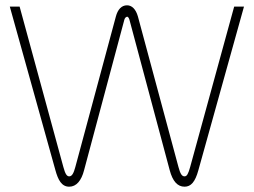

<svg xmlns="http://www.w3.org/2000/svg" viewBox="-20 -695 956 724"><path d="M297 -53 449 -621C451 -629 457 -632 460 -632C462 -632 466 -628 468 -621L620 -53C631 -12 649 9 676 9C700 9 716 -9 728 -53L900 -670H863L697 -65C690 -40 685 -30 676 -30C666 -30 660 -39 653 -65L500 -633C492 -661 477 -675 459 -675C438 -675 424 -659 417 -633L264 -65C258 -43 252 -30 241 -30C232 -30 226 -39 219 -65L54 -670H17L189 -53C199 -17 212 9 241 9C268 9 287 -14 297 -53Z"/></svg>

Font: LT Wave Alt Thin
Style: Regular
Weight: 100
Designer: Daniel Lyons
Version: Version 2.5 (Glyphs App)